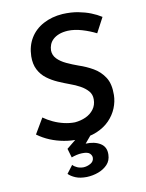

<svg xmlns="http://www.w3.org/2000/svg" viewBox="-139 -812 855 1127"><g transform="rotate(-15 288.5 -248.5)"><path d="M522 -567Q485 -590 442 -607Q399 -624 359 -626Q328 -627 305.5 -620.5Q283 -614 267.5 -602Q252 -590 244 -574Q236 -558 234 -540Q232 -511 250.5 -488Q269 -465 301 -446.5Q333 -428 368 -412Q410 -394 448 -367.5Q486 -341 508 -299.5Q530 -258 523 -192Q519 -153 500 -116Q481 -79 448 -50.5Q415 -22 367.5 -6.5Q320 9 258 6Q213 4 170.5 -7.5Q128 -19 90.5 -38.5Q53 -58 21 -86L83 -173Q106 -153 135.5 -136Q165 -119 197.5 -108.5Q230 -98 261 -96Q297 -96 327.5 -107Q358 -118 378.5 -141Q399 -164 402 -198Q405 -227 389 -249Q373 -271 347 -288.5Q321 -306 290 -320Q258 -335 225 -353Q192 -371 164.5 -395.5Q137 -420 122.5 -455Q108 -490 113 -537Q120 -598 152 -641.5Q184 -685 236.5 -707.5Q289 -730 354 -729Q406 -727 446.5 -715.5Q487 -704 519 -688Q551 -672 577 -652ZM180 141Q189 153 204.5 161.5Q220 170 241 172Q263 173 284 163.5Q305 154 308 133Q310 119 299 105.5Q288 92 253 90Q237 89 220 91.5Q203 94 189 98L178 43L246 -3L331 -1L254 76L235 47Q246 44 260 42.5Q274 41 287 41Q341 43 374 67.5Q407 92 401 138Q397 173 373.5 194Q350 215 316 224.5Q282 234 245 232Q205 229 179.5 215.5Q154 202 140 185Z"/></g></svg>

Font: Josefin Sans Thin SemiBold
Style: Italic
Weight: 600
Italic angle: -7°
Version: Version 2.000